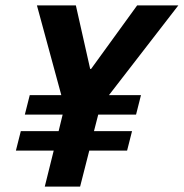

<svg xmlns="http://www.w3.org/2000/svg" viewBox="-20 -695 684 715"><path d="M146.7 0 180 -134.2H39.2L57.5 -206.7H198.3L213.3 -268.3H72.5L90.8 -340.8H208.3L117.5 -675H262.5L315.8 -438.3H319.2L490.8 -675H644.2L385.8 -340.8H505L486.7 -268.3H345.8L330 -206.7H471.7L453.3 -134.2H312.5L278.3 0Z"/></svg>

Font: Funnel Sans
Style: Bold Italic
Weight: 700
Italic angle: -14.036°
Designer: NORD ID, Kristian Moeller
Foundry: Dicotype
Version: Version 1.000